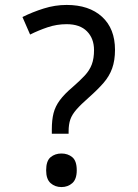

<svg xmlns="http://www.w3.org/2000/svg" viewBox="-20 -744 558 778"><path d="M190 -202V-220Q190 -258 197 -285.5Q204 -313 222.5 -338Q241 -363 273 -390Q304 -417 323.5 -438Q343 -459 352 -483Q361 -507 361 -541Q361 -588 332.5 -617Q304 -646 250 -646Q210 -646 173 -633.5Q136 -621 102 -604L71 -675Q111 -695 157 -709.5Q203 -724 250 -724Q341 -724 393.5 -676Q446 -628 446 -542Q446 -499 434.5 -467Q423 -435 399.5 -408Q376 -381 341 -350Q308 -321 290 -300.5Q272 -280 265 -260Q258 -240 258 -211V-202ZM229 14Q203 14 185 -2Q167 -18 167 -54Q167 -92 185 -107Q203 -122 229 -122Q255 -122 273 -107Q291 -92 291 -54Q291 -18 273 -2Q255 14 229 14Z"/></svg>

Font: hexkannada15
Style: Book
Weight: 400
Designer: Jelle Bosma - Monotype Design Team
Foundry: Monotype Imaging Inc.
Version: Version 2.003